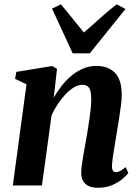

<svg xmlns="http://www.w3.org/2000/svg" viewBox="-20 -854 639 884"><path d="M227.5 -404.5Q244 -433.5 264.8 -459.8Q285.5 -486 310.5 -506.5Q335.5 -527 363.8 -538.8Q392 -550.5 423.5 -550.5Q478 -550.5 509.2 -518.8Q540.5 -487 540.5 -417.5Q540.5 -397.5 536.8 -367.8Q533 -338 527.8 -305.5Q522.5 -273 518 -245Q514 -219 509 -190.2Q504 -161.5 500.2 -135.2Q496.5 -109 495.5 -90.5Q495.5 -73 500.8 -67Q506 -61 513 -61Q521.5 -61 532.2 -66.2Q543 -71.5 558.5 -84.5L571 -57Q564 -47.5 545.5 -31.5Q527 -15.5 498.2 -2.5Q469.5 10.5 430.5 10.5Q402.5 10.5 385.5 1.2Q368.5 -8 361 -23.8Q353.5 -39.5 354 -59.5Q354 -71 356.2 -89.2Q358.5 -107.5 362.2 -129.5Q366 -151.5 370 -174.8Q374 -198 378 -219.5Q381.5 -241.5 385.5 -265.5Q389.5 -289.5 392.8 -313.2Q396 -337 398.2 -358.8Q400.5 -380.5 400 -398.5Q400 -423 395.8 -437.2Q391.5 -451.5 382.2 -457.5Q373 -463.5 357.5 -463.5Q340 -463.5 320.8 -452Q301.5 -440.5 282.5 -420.8Q263.5 -401 246.8 -376Q230 -351 217.5 -323.5L173 0H39L102 -466L49.5 -491L55 -523L220.5 -550L242.5 -537ZM314.5 -608.5 219.5 -814.5 260.5 -834Q286 -804 312.5 -770.5Q339 -737 366 -704.5Q404.5 -737 440.5 -770Q476.5 -803 517.5 -834L557.5 -812.5L393.5 -608.5Z"/></svg>

Font: Merriweather 60pt
Style: Bold Italic
Weight: 700
Italic angle: -7.8°
Version: Version 2.101